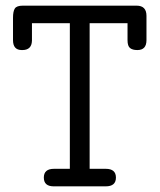

<svg xmlns="http://www.w3.org/2000/svg" viewBox="-20 -659 565 679"><path d="M26 -517V-596Q26 -619 32.5 -629Q39 -639 61 -639H463Q498 -639 498 -603V-517Q498 -482 466 -482H465Q449 -482 440 -489Q431 -496 431 -517V-577H297V-62H354Q390 -62 390 -31Q390 0 354 0H170Q135 0 135 -31Q135 -62 171 -62H227V-577H93V-515Q92 -482 59 -482H57Q26 -482 26 -517Z"/></svg>

Font: CMU Typewriter Text
Style: Regular
Weight: 500
Monospace: yes
Version: Version 0.7.0